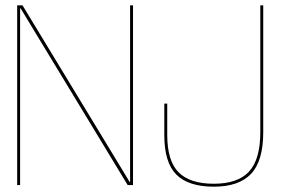

<svg xmlns="http://www.w3.org/2000/svg" viewBox="-20 -695 1098 721"><path d="M44.5 0H55.5V-663.5H57.5L459.5 0H479.5V-675H468.5V-11.5H467L64.5 -675H44.5ZM783 6Q877.5 6 923 -42.5Q968.5 -91 968.5 -198.5V-675H957.5V-199Q957.5 -96 915 -50.5Q872.5 -5 783 -5Q693 -5 650.5 -48Q608 -91 608 -188.5V-306H597V-187Q597 -85 642.2 -39.5Q687.5 6 783 6Z"/></svg>

Font: Anybody Thin Thin
Style: Regular
Weight: 250
Version: Version 1.113;gftools[0.9.25]